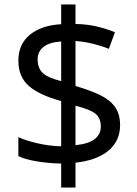

<svg xmlns="http://www.w3.org/2000/svg" viewBox="-20 -779 612 857"><path d="M253 -49Q198 -50 146 -58.5Q94 -67 62 -82V-167Q96 -151 149 -139Q202 -127 253 -126V-328Q154 -355 108 -396Q62 -437 62 -508Q62 -582 113.5 -624Q165 -666 253 -671V-759H317V-672Q370 -671 413.5 -660.5Q457 -650 493 -635L466 -561Q434 -574 395.5 -583.5Q357 -593 317 -596V-395Q383 -376 427 -354.5Q471 -333 493.5 -301.5Q516 -270 516 -220Q516 -150 464 -106.5Q412 -63 317 -53V58H253ZM253 -594Q199 -590 173.5 -569Q148 -548 148 -515Q148 -475 170.5 -453.5Q193 -432 253 -417ZM317 -131Q376 -137 403 -158.5Q430 -180 430 -214Q430 -252 406 -271.5Q382 -291 317 -307Z"/></svg>

Font: Noto Sans Siddham
Style: Regular
Weight: 400
Designer: Monotype Design Team
Foundry: Monotype Imaging Inc.
Version: Version 2.004; ttfautohint (v1.8.4.7-5d5b)